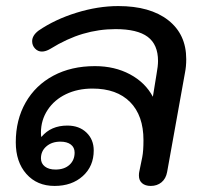

<svg xmlns="http://www.w3.org/2000/svg" viewBox="-20 -604 671 633"><path d="M32 -135Q32 -209 64.5 -266Q97 -323 156 -354.5Q215 -386 293 -386Q358 -386 408.5 -359Q459 -332 484 -285L496 -359Q501 -386 501 -403Q501 -457 467 -482.5Q433 -508 361 -508Q306 -508 253.5 -492.5Q201 -477 146 -443Q131 -434 118 -434Q105 -434 95.5 -444Q86 -454 86 -468Q86 -487 107 -503Q161 -540 232 -562Q303 -584 370 -584Q475 -584 534.5 -537.5Q594 -491 594 -409Q594 -385 590 -365L531 -37Q527 -15 512.5 -3Q498 9 477 9Q459 9 448.5 0Q438 -9 438 -25Q438 -33 439 -37L449 -86Q453 -106 453 -142Q453 -223 409 -267.5Q365 -312 285 -312Q236 -312 197.5 -293.5Q159 -275 137 -241.5Q115 -208 115 -167Q115 -157 116 -153H117Q148 -190 202 -190Q241 -190 265 -167Q289 -144 289 -108Q289 -56 253 -23.5Q217 9 160 9Q102 9 67 -30.5Q32 -70 32 -135ZM226 -101Q226 -118 213.5 -127.5Q201 -137 179 -137Q151 -137 133 -121.5Q115 -106 115 -82Q115 -65 128 -55Q141 -45 163 -45Q192 -45 209 -60.5Q226 -76 226 -101Z"/></svg>

Font: Kodchasan Medium
Style: Italic
Weight: 500
Italic angle: -10°
Version: Version 1.000; ttfautohint (v1.6)